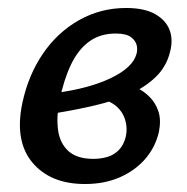

<svg xmlns="http://www.w3.org/2000/svg" viewBox="-20 -450 469 481"><path d="M193 11Q106 11 61 -43Q16 -97 36 -192Q51 -262 87.5 -315.5Q124 -369 178 -399.5Q232 -430 296 -430Q342 -430 369 -414.5Q396 -399 405 -374.5Q414 -350 406 -320Q397 -283 370 -257Q343 -231 304 -214Q265 -197 218 -186Q171 -175 122 -167L118 -217Q203 -228 258 -254.5Q313 -281 322 -315Q325 -325 322.5 -336.5Q320 -348 308 -357Q296 -366 270 -366Q231 -366 203.5 -346Q176 -326 158 -288.5Q140 -251 129 -198Q121 -157 125.5 -124Q130 -91 151.5 -71.5Q173 -52 214 -52Q233 -52 249.5 -57Q266 -62 278 -74.5Q290 -87 295 -107Q300 -129 293.5 -150Q287 -171 270 -185Q253 -199 226 -203L290 -243Q304 -239 322 -230.5Q340 -222 355 -207Q370 -192 377 -170.5Q384 -149 378 -119Q369 -81 344 -52Q319 -23 280.5 -6Q242 11 193 11Z"/></svg>

Font: Ysabeau Office SemiBold
Style: Italic
Weight: 600
Italic angle: -12°
Designer: Christian Thalmann (Catharsis Fonts)
Version: Version 2.001;gftools[0.9.30]; featfreeze: tnum,lnum,ss02